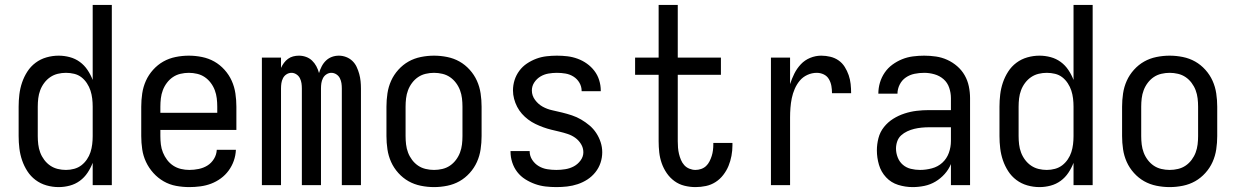

<svg xmlns="http://www.w3.org/2000/svg" viewBox="-20 -755 5040 783"><path d="M219 8Q194 8 169.5 1Q145 -6 125 -21Q105 -36 91.5 -57Q78 -78 70 -101.5Q62 -125 59 -150Q56 -175 56 -200V-320Q56 -345 59 -370Q62 -395 70 -418.5Q78 -442 91.5 -463Q105 -484 125 -499Q145 -514 169.5 -521Q194 -528 219 -528Q242 -528 264.5 -522Q287 -516 305.5 -502.5Q324 -489 337 -469.5Q350 -450 358 -429V-735H436V0H358V-91Q350 -70 337 -50.5Q324 -31 305.5 -17.5Q287 -4 264.5 2Q242 8 219 8ZM249 -62Q266 -62 282.5 -66.5Q299 -71 312 -81Q325 -91 334.5 -105Q344 -119 349 -134.5Q354 -150 356 -166.5Q358 -183 358 -200V-320Q358 -337 356 -353.5Q354 -370 349 -385.5Q344 -401 334.5 -415.5Q325 -430 312 -440Q299 -450 282.5 -454Q266 -458 249 -458Q232 -458 215.5 -454Q199 -450 185 -440.5Q171 -431 160.5 -417Q150 -403 144 -387Q138 -371 136 -354Q134 -337 134 -320V-200Q134 -183 136 -166Q138 -149 144 -133Q150 -117 160.5 -103Q171 -89 185 -79.5Q199 -70 215.5 -66Q232 -62 249 -62Z M752 8Q725 8 698 3Q671 -2 647.5 -15.5Q624 -29 605.5 -49.5Q587 -70 575.5 -94.5Q564 -119 560 -146Q556 -173 556 -200V-320Q556 -347 560 -374Q564 -401 575 -425.5Q586 -450 604.5 -470.5Q623 -491 646 -504Q669 -517 696 -522.5Q723 -528 750 -528Q777 -528 804 -522.5Q831 -517 854 -504Q877 -491 895.5 -470.5Q914 -450 925 -425.5Q936 -401 940 -374Q944 -347 944 -320V-225H634V-200Q634 -183 636 -166Q638 -149 644.5 -133Q651 -117 661.5 -103Q672 -89 686.5 -79.5Q701 -70 718 -66Q735 -62 752 -62Q771 -62 790.5 -66Q810 -70 826 -80Q842 -90 852.5 -107Q863 -124 864 -144H942Q941 -121 933.5 -99.5Q926 -78 912.5 -59.5Q899 -41 880.5 -27.5Q862 -14 841 -6Q820 2 797 5Q774 8 752 8ZM866 -295V-320Q866 -337 864 -354Q862 -371 856 -387Q850 -403 839.5 -417Q829 -431 815 -440.5Q801 -450 784 -454Q767 -458 750 -458Q733 -458 716 -454Q699 -450 685 -440.5Q671 -431 660.5 -417Q650 -403 644 -387Q638 -371 636 -354Q634 -337 634 -320V-295Z M1048 0V-520H1126V-478Q1131 -489 1138 -498.5Q1145 -508 1154.5 -515Q1164 -522 1175.5 -525Q1187 -528 1199 -528Q1214 -528 1228 -523Q1242 -518 1252.5 -508Q1263 -498 1270 -485Q1277 -472 1281 -457Q1285 -471 1292 -484.5Q1299 -498 1309.5 -508Q1320 -518 1333.5 -523Q1347 -528 1362 -528Q1377 -528 1391.5 -522.5Q1406 -517 1417 -506.5Q1428 -496 1434.5 -482Q1441 -468 1445 -453.5Q1449 -439 1450.5 -424Q1452 -409 1452 -394V0H1374V-394Q1374 -405 1372.5 -415.5Q1371 -426 1366 -436Q1361 -446 1351.5 -452Q1342 -458 1331 -458Q1321 -458 1311.5 -452Q1302 -446 1297 -436Q1292 -426 1290.5 -415.5Q1289 -405 1289 -394V0H1211V-394Q1211 -405 1209.5 -415.5Q1208 -426 1203 -436Q1198 -446 1188.5 -452Q1179 -458 1169 -458Q1158 -458 1148.5 -452Q1139 -446 1134 -436Q1129 -426 1127.5 -415.5Q1126 -405 1126 -394V0Z M1750 8Q1723 8 1696 2.5Q1669 -3 1646 -16Q1623 -29 1604.5 -49.5Q1586 -70 1575 -94.5Q1564 -119 1560 -146Q1556 -173 1556 -200V-320Q1556 -347 1560 -374Q1564 -401 1575 -425.5Q1586 -450 1604.5 -470.5Q1623 -491 1646 -504Q1669 -517 1696 -522.5Q1723 -528 1750 -528Q1777 -528 1804 -522.5Q1831 -517 1854 -504Q1877 -491 1895.5 -470.5Q1914 -450 1925 -425.5Q1936 -401 1940 -374Q1944 -347 1944 -320V-200Q1944 -173 1940 -146Q1936 -119 1925 -94.5Q1914 -70 1895.5 -49.5Q1877 -29 1854 -16Q1831 -3 1804 2.5Q1777 8 1750 8ZM1750 -62Q1767 -62 1784 -66Q1801 -70 1815 -79.5Q1829 -89 1839.5 -103Q1850 -117 1856 -133Q1862 -149 1864 -166Q1866 -183 1866 -200V-320Q1866 -337 1864 -354Q1862 -371 1856 -387Q1850 -403 1839.5 -417Q1829 -431 1815 -440.5Q1801 -450 1784 -454Q1767 -458 1750 -458Q1733 -458 1716 -454Q1699 -450 1685 -440.5Q1671 -431 1660.5 -417Q1650 -403 1644 -387Q1638 -371 1636 -354Q1634 -337 1634 -320V-200Q1634 -183 1636 -166Q1638 -149 1644 -133Q1650 -117 1660.5 -103Q1671 -89 1685 -79.5Q1699 -70 1716 -66Q1733 -62 1750 -62Z M2249 8Q2227 8 2205 5.5Q2183 3 2162 -4.5Q2141 -12 2122 -24Q2103 -36 2089.5 -53.5Q2076 -71 2069 -92.5Q2062 -114 2062 -136V-139H2140V-138Q2140 -119 2150.5 -103Q2161 -87 2177 -77.5Q2193 -68 2211.5 -65Q2230 -62 2249 -62Q2267 -62 2285.5 -65Q2304 -68 2320 -76.5Q2336 -85 2347.5 -100.5Q2359 -116 2359 -134Q2359 -152 2349.5 -167.5Q2340 -183 2326 -193Q2312 -203 2295.5 -208.5Q2279 -214 2262 -218Q2245 -222 2228.5 -226Q2212 -230 2195.5 -236Q2179 -242 2163.5 -249.5Q2148 -257 2134 -267.5Q2120 -278 2108.5 -291Q2097 -304 2089 -319.5Q2081 -335 2076.5 -352Q2072 -369 2072 -386Q2072 -408 2078.5 -428.5Q2085 -449 2098 -466.5Q2111 -484 2129 -496Q2147 -508 2167 -515.5Q2187 -523 2208.5 -525.5Q2230 -528 2251 -528Q2273 -528 2294 -525.5Q2315 -523 2335.5 -515.5Q2356 -508 2373.5 -495.5Q2391 -483 2404 -466Q2417 -449 2423.5 -428Q2430 -407 2430 -386V-383H2352V-384Q2352 -402 2343 -417.5Q2334 -433 2319 -442.5Q2304 -452 2286.5 -455Q2269 -458 2251 -458Q2234 -458 2216.5 -455Q2199 -452 2184 -443Q2169 -434 2159 -419Q2149 -404 2149 -386Q2149 -365 2162 -347.5Q2175 -330 2193 -320Q2211 -310 2231.5 -305.5Q2252 -301 2272.5 -296Q2293 -291 2312.5 -284.5Q2332 -278 2350 -267.5Q2368 -257 2384 -243.5Q2400 -230 2411.5 -212.5Q2423 -195 2429.5 -175Q2436 -155 2436 -134Q2436 -112 2429 -91Q2422 -70 2408 -52.5Q2394 -35 2375.5 -23Q2357 -11 2336 -4Q2315 3 2293 5.5Q2271 8 2249 8Z M2816 8Q2794 8 2771.5 2.5Q2749 -3 2730.5 -16.5Q2712 -30 2699 -49Q2686 -68 2678.5 -89.5Q2671 -111 2668.5 -133.5Q2666 -156 2666 -179V-450H2570V-520H2666V-735H2744V-520H2920V-450H2744V-179Q2744 -166 2745 -153Q2746 -140 2749 -127.5Q2752 -115 2757 -103Q2762 -91 2770.5 -81.5Q2779 -72 2791.5 -67Q2804 -62 2816 -62Q2828 -62 2839.5 -66Q2851 -70 2859.5 -78Q2868 -86 2873.5 -97Q2879 -108 2882.5 -119Q2886 -130 2887.5 -142Q2889 -154 2889 -166V-172H2967V-162Q2967 -141 2963 -119.5Q2959 -98 2951 -78.5Q2943 -59 2929.5 -41.5Q2916 -24 2898 -12.5Q2880 -1 2859 3.5Q2838 8 2816 8Z M3124 0V-520H3202V-412Q3209 -434 3219.5 -455Q3230 -476 3246 -493Q3262 -510 3284 -519Q3306 -528 3329 -528Q3348 -528 3366.5 -523.5Q3385 -519 3400 -508.5Q3415 -498 3425 -482Q3435 -466 3441 -448.5Q3447 -431 3449 -412.5Q3451 -394 3451 -375H3373Q3373 -390 3370.5 -404.5Q3368 -419 3360.5 -432Q3353 -445 3339.5 -451.5Q3326 -458 3311 -458Q3291 -458 3272.5 -449.5Q3254 -441 3241.5 -426Q3229 -411 3221 -392.5Q3213 -374 3209 -354.5Q3205 -335 3203.5 -315Q3202 -295 3202 -276V0Z M3702 8Q3672 8 3643 -1Q3614 -10 3593.5 -32Q3573 -54 3564.5 -83Q3556 -112 3556 -142Q3556 -167 3562.5 -192Q3569 -217 3585 -237Q3601 -257 3622.5 -270.5Q3644 -284 3668.5 -292Q3693 -300 3718 -303Q3743 -306 3769 -306H3858V-355Q3858 -376 3851 -397Q3844 -418 3828 -432Q3812 -446 3791 -452Q3770 -458 3749 -458Q3729 -458 3709.5 -454Q3690 -450 3674 -439Q3658 -428 3649 -410Q3640 -392 3640 -373H3562Q3562 -396 3568.5 -418Q3575 -440 3588 -459Q3601 -478 3619.5 -491.5Q3638 -505 3659 -513.5Q3680 -522 3703 -525Q3726 -528 3749 -528Q3773 -528 3797 -524.5Q3821 -521 3843 -511Q3865 -501 3883.5 -485Q3902 -469 3914 -448Q3926 -427 3931 -403Q3936 -379 3936 -355V0H3858V-86Q3849 -64 3832.5 -45.5Q3816 -27 3795 -14.5Q3774 -2 3750 3Q3726 8 3702 8ZM3732 -62Q3756 -62 3780.5 -68.5Q3805 -75 3823 -91.5Q3841 -108 3849.5 -131.5Q3858 -155 3858 -180V-236H3769Q3754 -236 3738.5 -234.5Q3723 -233 3708.5 -229.5Q3694 -226 3680 -219.5Q3666 -213 3655 -203Q3644 -193 3639 -178.5Q3634 -164 3634 -149Q3634 -131 3641 -113Q3648 -95 3662 -83Q3676 -71 3694.5 -66.5Q3713 -62 3732 -62Z M4219 8Q4194 8 4169.5 1Q4145 -6 4125 -21Q4105 -36 4091.5 -57Q4078 -78 4070 -101.5Q4062 -125 4059 -150Q4056 -175 4056 -200V-320Q4056 -345 4059 -370Q4062 -395 4070 -418.5Q4078 -442 4091.5 -463Q4105 -484 4125 -499Q4145 -514 4169.5 -521Q4194 -528 4219 -528Q4242 -528 4264.5 -522Q4287 -516 4305.5 -502.5Q4324 -489 4337 -469.5Q4350 -450 4358 -429V-735H4436V0H4358V-91Q4350 -70 4337 -50.5Q4324 -31 4305.5 -17.5Q4287 -4 4264.5 2Q4242 8 4219 8ZM4249 -62Q4266 -62 4282.5 -66.5Q4299 -71 4312 -81Q4325 -91 4334.5 -105Q4344 -119 4349 -134.5Q4354 -150 4356 -166.5Q4358 -183 4358 -200V-320Q4358 -337 4356 -353.5Q4354 -370 4349 -385.5Q4344 -401 4334.5 -415.5Q4325 -430 4312 -440Q4299 -450 4282.5 -454Q4266 -458 4249 -458Q4232 -458 4215.5 -454Q4199 -450 4185 -440.5Q4171 -431 4160.5 -417Q4150 -403 4144 -387Q4138 -371 4136 -354Q4134 -337 4134 -320V-200Q4134 -183 4136 -166Q4138 -149 4144 -133Q4150 -117 4160.5 -103Q4171 -89 4185 -79.5Q4199 -70 4215.5 -66Q4232 -62 4249 -62Z M4750 8Q4723 8 4696 2.5Q4669 -3 4646 -16Q4623 -29 4604.5 -49.5Q4586 -70 4575 -94.5Q4564 -119 4560 -146Q4556 -173 4556 -200V-320Q4556 -347 4560 -374Q4564 -401 4575 -425.5Q4586 -450 4604.5 -470.5Q4623 -491 4646 -504Q4669 -517 4696 -522.5Q4723 -528 4750 -528Q4777 -528 4804 -522.5Q4831 -517 4854 -504Q4877 -491 4895.5 -470.5Q4914 -450 4925 -425.5Q4936 -401 4940 -374Q4944 -347 4944 -320V-200Q4944 -173 4940 -146Q4936 -119 4925 -94.5Q4914 -70 4895.5 -49.5Q4877 -29 4854 -16Q4831 -3 4804 2.5Q4777 8 4750 8ZM4750 -62Q4767 -62 4784 -66Q4801 -70 4815 -79.5Q4829 -89 4839.5 -103Q4850 -117 4856 -133Q4862 -149 4864 -166Q4866 -183 4866 -200V-320Q4866 -337 4864 -354Q4862 -371 4856 -387Q4850 -403 4839.5 -417Q4829 -431 4815 -440.5Q4801 -450 4784 -454Q4767 -458 4750 -458Q4733 -458 4716 -454Q4699 -450 4685 -440.5Q4671 -431 4660.5 -417Q4650 -403 4644 -387Q4638 -371 4636 -354Q4634 -337 4634 -320V-200Q4634 -183 4636 -166Q4638 -149 4644 -133Q4650 -117 4660.5 -103Q4671 -89 4685 -79.5Q4699 -70 4716 -66Q4733 -62 4750 -62Z"/></svg>

Font: Iosevka Fuck
Style: Regular
Weight: 400
Monospace: yes
Designer: Belleve Invis
Foundry: Belleve Invis
Version: Version 28.0.7; ttfautohint (v1.8.3)